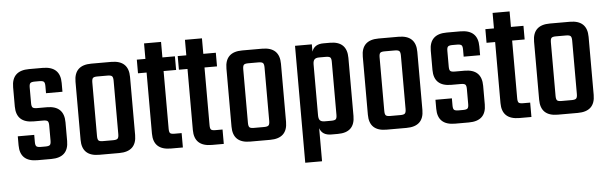

<svg xmlns="http://www.w3.org/2000/svg" viewBox="-47 -729 3246 1024"><g transform="rotate(-5 1576.5 -216.5)"><path d="M207 -98V-179Q207 -197 201 -202.5Q195 -208 177 -208H126Q33 -208 33 -296V-399Q33 -488 126 -488H199Q293 -488 293 -399V-352H205V-390Q205 -408 199 -413.5Q193 -419 175 -419H151Q133 -419 127 -413.5Q121 -408 121 -390V-306Q121 -288 127 -282.5Q133 -277 151 -277H203Q295 -277 295 -188V-88Q295 0 202 0H128Q35 0 35 -88V-136H123V-98Q123 -80 129 -74.5Q135 -69 153 -69H177Q195 -69 201 -74.5Q207 -80 207 -98Z M459 -488H566Q659 -488 659 -399V-88Q659 0 566 0H459Q367 0 367 -88V-399Q367 -488 459 -488ZM570 -101V-387Q570 -405 564 -411Q558 -417 540 -417H485Q467 -417 461.5 -411Q456 -405 456 -387V-101Q456 -83 461.5 -77Q467 -71 485 -71H540Q558 -71 564 -77Q570 -83 570 -101Z M907 -415H840V-106Q840 -88 845.5 -82.5Q851 -77 869 -77H907V0H843Q749 0 749 -88V-415H703V-488H749V-571H840V-488H907Z M1126 -415H1059V-106Q1059 -88 1064.5 -82.5Q1070 -77 1088 -77H1126V0H1062Q968 0 968 -88V-415H922V-488H968V-571H1059V-488H1126Z M1267 -488H1374Q1467 -488 1467 -399V-88Q1467 0 1374 0H1267Q1175 0 1175 -88V-399Q1175 -488 1267 -488ZM1378 -101V-387Q1378 -405 1372 -411Q1366 -417 1348 -417H1293Q1275 -417 1269.5 -411Q1264 -405 1264 -387V-101Q1264 -83 1269.5 -77Q1275 -71 1293 -71H1348Q1366 -71 1372 -77Q1378 -83 1378 -101Z M1702 -488H1737Q1828 -488 1828 -399V-88Q1828 0 1737 0H1702Q1653 0 1640 -39V138H1550V-488H1640V-449Q1653 -488 1702 -488ZM1738 -102V-386Q1738 -404 1732 -409.5Q1726 -415 1708 -415H1673Q1655 -415 1647.5 -407Q1640 -399 1640 -380V-108Q1640 -89 1647.5 -81Q1655 -73 1673 -73H1708Q1726 -73 1732 -78.5Q1738 -84 1738 -102Z M1997 -488H2104Q2197 -488 2197 -399V-88Q2197 0 2104 0H1997Q1905 0 1905 -88V-399Q1905 -488 1997 -488ZM2108 -101V-387Q2108 -405 2102 -411Q2096 -417 2078 -417H2023Q2005 -417 1999.5 -411Q1994 -405 1994 -387V-101Q1994 -83 1999.5 -77Q2005 -71 2023 -71H2078Q2096 -71 2102 -77Q2108 -83 2108 -101Z M2443 -98V-179Q2443 -197 2437 -202.5Q2431 -208 2413 -208H2362Q2269 -208 2269 -296V-399Q2269 -488 2362 -488H2435Q2529 -488 2529 -399V-352H2441V-390Q2441 -408 2435 -413.5Q2429 -419 2411 -419H2387Q2369 -419 2363 -413.5Q2357 -408 2357 -390V-306Q2357 -288 2363 -282.5Q2369 -277 2387 -277H2439Q2531 -277 2531 -188V-88Q2531 0 2438 0H2364Q2271 0 2271 -88V-136H2359V-98Q2359 -80 2365 -74.5Q2371 -69 2389 -69H2413Q2431 -69 2437 -74.5Q2443 -80 2443 -98Z M2773 -415H2706V-106Q2706 -88 2711.5 -82.5Q2717 -77 2735 -77H2773V0H2709Q2615 0 2615 -88V-415H2569V-488H2615V-571H2706V-488H2773Z M2914 -488H3021Q3114 -488 3114 -399V-88Q3114 0 3021 0H2914Q2822 0 2822 -88V-399Q2822 -488 2914 -488ZM3025 -101V-387Q3025 -405 3019 -411Q3013 -417 2995 -417H2940Q2922 -417 2916.5 -411Q2911 -405 2911 -387V-101Q2911 -83 2916.5 -77Q2922 -71 2940 -71H2995Q3013 -71 3019 -77Q3025 -83 3025 -101Z"/></g></svg>

Font: Teko Regular
Style: Regular
Weight: 400
Designer: Manushi Parikh, Jonny Pinhorn
Foundry: Indian Type Foundry
Version: Version 1.105;PS 1.0;hotconv 1.0.78;makeotf.lib2.5.61930; tt